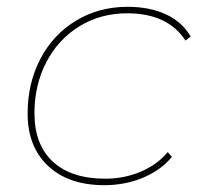

<svg xmlns="http://www.w3.org/2000/svg" viewBox="-20 -540 600 563"><path d="M61 -207Q61 -296 98.5 -367.5Q136 -439 203 -479.5Q270 -520 354 -520Q419 -520 466.5 -498Q514 -476 539 -433L524 -421Q472 -501 353 -501Q275 -501 213 -463Q151 -425 116 -358Q81 -291 81 -208Q81 -116 135 -66Q189 -16 289 -16Q344 -16 392.5 -36.5Q441 -57 472 -94L484 -80Q452 -41 399.5 -19Q347 3 286 3Q181 3 121 -53.5Q61 -110 61 -207Z"/></svg>

Font: Montserrat Alternates Thin
Style: Italic
Weight: 250
Italic angle: -11.3°
Designer: Julieta Ulanovsky
Foundry: Julieta Ulanovsky
Version: Version 7.200